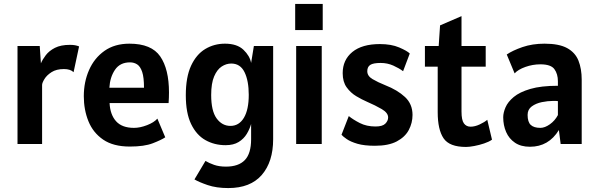

<svg xmlns="http://www.w3.org/2000/svg" viewBox="-20 -732 3037 976"><path d="M69 0V-498H182L188 -410Q196 -429.5 212.8 -451.5Q229.5 -473.5 259.2 -488.8Q289 -504 336 -504Q350.5 -504 361.5 -502Q372.5 -500 382 -496L354 -365Q338 -381 305 -381Q266.5 -381 242 -365.2Q217.5 -349.5 205.8 -330Q194 -310.5 194 -300V0Z M640 13Q556 13 504.5 -22.2Q453 -57.5 429.5 -115.8Q406 -174 406 -243Q406 -315.5 432.8 -376.2Q459.5 -437 511.2 -473.5Q563 -510 638 -510Q750 -510 794.5 -445.2Q839 -380.5 839 -262Q839 -251.5 838.5 -235.5Q838 -219.5 837 -208H537Q540 -149 570.2 -115.5Q600.5 -82 661 -82Q692 -82 727.5 -95.8Q763 -109.5 780 -129L820 -34Q800 -20.5 756.8 -3.8Q713.5 13 640 13ZM536 -286H712Q712 -338.5 702.8 -366.2Q693.5 -394 677.5 -404.5Q661.5 -415 641 -415Q590 -415 564.5 -377.2Q539 -339.5 536 -286Z M1024.5 86Q1042.5 97 1068.2 106Q1094 115 1128.5 115Q1192.5 115 1224.5 81.8Q1256.5 48.5 1256.5 -24V-102Q1249.5 -76.5 1234.5 -51.5Q1219.5 -26.5 1193.2 -10.2Q1167 6 1126.5 6Q1070 6 1024.2 -19.8Q978.5 -45.5 951.5 -101.5Q924.5 -157.5 924.5 -248Q924.5 -340 951.2 -397.8Q978 -455.5 1023.2 -482.8Q1068.5 -510 1123.5 -510Q1185 -510 1217.5 -479Q1250 -448 1256.5 -412L1270.5 -498H1368.5V-24Q1368.5 90.5 1310.8 157.2Q1253 224 1140.5 224Q1080 224 1035.5 208.8Q991 193.5 968.5 180ZM1151.5 -92Q1195 -92 1219.8 -133.2Q1244.5 -174.5 1244.5 -250Q1244.5 -321.5 1223 -365.2Q1201.5 -409 1155.5 -409Q1130 -409 1106.8 -393.8Q1083.5 -378.5 1068.5 -343.5Q1053.5 -308.5 1053.5 -249Q1053.5 -168 1081.2 -130Q1109 -92 1151.5 -92Z M1480.5 -579V-712H1620.5V-579ZM1485.5 0V-498H1615.5V0Z M1886 9Q1831.5 9 1796.8 -1.2Q1762 -11.5 1742.8 -24.8Q1723.5 -38 1716 -47L1753 -142Q1775 -124 1809.2 -106.5Q1843.5 -89 1889 -89Q1924.5 -89 1938.8 -103.5Q1953 -118 1953 -135Q1953 -158.5 1920.5 -177.5Q1888 -196.5 1845 -215Q1819.5 -226 1791 -243Q1762.5 -260 1742.2 -288Q1722 -316 1722 -360Q1722 -427.5 1771.2 -467.8Q1820.5 -508 1911 -508Q1969 -508 2009.2 -490.8Q2049.5 -473.5 2063 -460L2029 -370Q2009.5 -385 1979.5 -398.5Q1949.5 -412 1915 -412Q1877 -412 1862 -402Q1847 -392 1847 -370Q1847 -345.5 1873.8 -329.8Q1900.5 -314 1938 -299Q2000.5 -274.5 2038.8 -238.8Q2077 -203 2077 -148Q2077 -107 2058 -71.2Q2039 -35.5 1997 -13.2Q1955 9 1886 9Z M2349 15Q2264.5 15 2234.8 -29Q2205 -73 2205 -162V-393H2140V-498H2210L2217 -603L2326 -650V-498H2449V-393H2326V-165Q2326 -121.5 2338.2 -104.8Q2350.5 -88 2372 -88Q2394 -88 2418.5 -99.5Q2443 -111 2457 -123L2481 -22Q2465.5 -11 2440.8 -2.8Q2416 5.5 2390.8 10.2Q2365.5 15 2349 15Z M2674 14Q2628 14 2597.8 -6.5Q2567.5 -27 2552.8 -61Q2538 -95 2538 -136Q2538 -159 2549.8 -186.5Q2561.5 -214 2591.5 -239Q2621.5 -264 2676 -280Q2730.5 -296 2816 -296V-319Q2816 -356 2798.2 -380.5Q2780.5 -405 2727 -405Q2688 -405 2650.8 -391.8Q2613.5 -378.5 2596 -359L2556 -455Q2586 -475.5 2636.2 -492.8Q2686.5 -510 2748 -510Q2822 -510 2863 -487.5Q2904 -465 2920.5 -423.8Q2937 -382.5 2937 -327V0H2830L2821 -71Q2769 14 2674 14ZM2727 -82Q2749.5 -82 2775.2 -100.2Q2801 -118.5 2816 -147V-218Q2811 -219 2805.2 -219Q2799.5 -219 2792 -219Q2764.5 -219 2734.2 -212.8Q2704 -206.5 2683 -191Q2662 -175.5 2662 -148Q2662 -112 2678 -97Q2694 -82 2727 -82Z"/></svg>

Font: Alatsi
Style: Regular
Weight: 400
Designer: Spyros Zevelakis, Eben Sorkin
Foundry: www.sorkintype.com
Version: Version 1.008; ttfautohint (v1.8.4.7-5d5b)